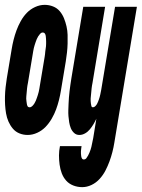

<svg xmlns="http://www.w3.org/2000/svg" viewBox="-43 -548 584 791"><path d="M71 8Q53 8 37 1.5Q21 -5 10 -18Q-1 -31 -8 -47Q-15 -63 -18 -80.5Q-21 -98 -22 -115.5Q-23 -133 -22.5 -151.5Q-22 -170 -20 -188Q-18 -206 -15 -225L5 -345Q8 -364 13 -384Q18 -404 25 -423Q32 -442 42.5 -461Q53 -480 67.5 -495Q82 -510 101.5 -519Q121 -528 141 -528Q159 -528 175.5 -521.5Q192 -515 203 -502Q214 -489 220.5 -473Q227 -457 231 -439.5Q235 -422 235.5 -404.5Q236 -387 235.5 -368.5Q235 -350 233 -332Q231 -314 228 -295L208 -175Q205 -156 200 -136Q195 -116 188 -97Q181 -78 170 -59Q159 -40 144.5 -25Q130 -10 110.5 -1Q91 8 71 8ZM79 -106Q85 -106 90 -111Q95 -116 98.5 -121.5Q102 -127 104.5 -133Q107 -139 109 -145Q111 -151 113 -157Q115 -163 116.5 -169.5Q118 -176 119 -182Q120 -188 121 -194L141 -314Q142 -319 142.5 -324.5Q143 -330 143.5 -335.5Q144 -341 145 -346.5Q146 -352 146.5 -357.5Q147 -363 147 -368Q147 -373 147 -378.5Q147 -384 146.5 -389Q146 -394 145.5 -399.5Q145 -405 142 -409.5Q139 -414 133 -414Q127 -414 122.5 -409Q118 -404 114.5 -398.5Q111 -393 108.5 -387Q106 -381 104 -375Q102 -369 100 -363Q98 -357 96.5 -350.5Q95 -344 94 -338Q93 -332 92 -326L72 -206Q71 -201 70 -195.5Q69 -190 68.5 -184.5Q68 -179 67.5 -173.5Q67 -168 66.5 -162.5Q66 -157 65.5 -152Q65 -147 65 -141.5Q65 -136 66 -131Q67 -126 67.5 -120.5Q68 -115 70.5 -110.5Q73 -106 79 -106ZM296 223Q276 223 258.5 216Q241 209 229.5 196Q218 183 211.5 166Q205 149 202.5 130Q200 111 200 92.5Q200 74 204 54H293Q292 59 291.5 64.5Q291 70 290.5 75Q290 80 290.5 85Q291 90 291.5 95Q292 100 294.5 104.5Q297 109 302 109Q309 109 313 103.5Q317 98 320 92.5Q323 87 325.5 81Q328 75 330 69Q332 63 333.5 57Q335 51 336 45Q337 39 338.5 33Q340 27 341 21L354 -59Q349 -48 342.5 -37Q336 -26 327.5 -15.5Q319 -5 307.5 1.5Q296 8 284 8Q271 8 262 -0.5Q253 -9 248.5 -20.5Q244 -32 242 -44.5Q240 -57 239 -69.5Q238 -82 238.5 -95Q239 -108 239.5 -121Q240 -134 241 -146.5Q242 -159 243.5 -172Q245 -185 247 -198.5Q249 -212 251 -225L300 -520H390L338 -206Q337 -201 336 -195.5Q335 -190 334.5 -184.5Q334 -179 333.5 -174Q333 -169 332.5 -163.5Q332 -158 331.5 -153Q331 -148 330.5 -142.5Q330 -137 330.5 -132Q331 -127 331.5 -121.5Q332 -116 333.5 -111Q335 -106 340 -106Q345 -106 349.5 -110.5Q354 -115 356.5 -119.5Q359 -124 361 -129Q363 -134 364.5 -138.5Q366 -143 367.5 -148Q369 -153 370 -158Q371 -163 372 -168Q373 -173 374 -178L431 -520H521L428 40Q425 59 420 78.5Q415 98 408 117Q401 136 391.5 154.5Q382 173 367.5 189Q353 205 334 214Q315 223 296 223Z"/></svg>

Font: Iosevka Curly Heavy
Style: Italic
Weight: 900
Italic angle: -9°
Monospace: yes
Designer: Belleve Invis
Foundry: Belleve Invis
Version: Version 22.1.2; ttfautohint (v1.8.4)